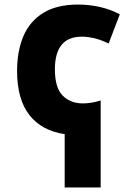

<svg xmlns="http://www.w3.org/2000/svg" viewBox="-20 -583 603 843"><path d="M264 6Q163 -9 109 -78Q55 -147 55 -272Q55 -358 82.5 -423.5Q110 -489 169.5 -526Q229 -563 323 -563Q371 -563 418 -552.5Q465 -542 506 -520L457 -392Q419 -410 391 -416Q363 -422 340 -422Q279 -422 250 -385.5Q221 -349 221 -279Q221 -198 255 -163.5Q289 -129 344 -129Q361 -129 381 -132Q401 -135 422 -142V240H264Z"/></svg>

Font: Noto Sans Mono SemiCondensed Black
Style: Regular
Weight: 900
Width: 4
Designer: Monotype Design Team
Foundry: Monotype Imaging Inc.
Version: Version 2.014; ttfautohint (v1.8.4.7-5d5b)